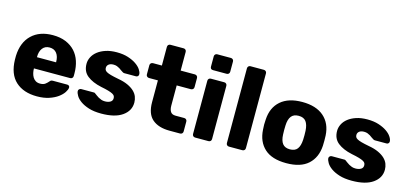

<svg xmlns="http://www.w3.org/2000/svg" viewBox="-64 -1182 3487 1638"><g transform="rotate(15 1680.0 -362.5)"><path d="M299 10Q180 10 110.5 -53.5Q41 -117 38 -244V-279Q43 -398 112 -464Q181 -530 298 -530Q364 -530 413 -509.5Q462 -489 494.5 -453.5Q527 -418 543 -369Q559 -320 559 -263V-239Q559 -228 552 -221Q545 -214 534 -214H214Q214 -194 218.5 -174Q223 -154 232.5 -138Q242 -122 258 -112Q274 -102 298 -102Q327 -102 343.5 -115Q360 -128 368 -138Q377 -149 382.5 -151.5Q388 -154 400 -154H524Q534 -154 540.5 -148Q547 -142 546 -132Q545 -115 529 -90.5Q513 -66 482.5 -43.5Q452 -21 406 -5.5Q360 10 299 10ZM214 -313H383V-315Q383 -364 361 -392.5Q339 -421 298 -421Q258 -421 236 -392.5Q214 -364 214 -315Z M867 10Q802 10 756.5 -4.5Q711 -19 682 -40Q653 -61 639.5 -84Q626 -107 625 -123Q624 -134 632 -141Q640 -148 649 -148H763Q769 -148 774 -143Q783 -137 792.5 -129.5Q802 -122 813.5 -115.5Q825 -109 839 -104Q853 -99 871 -99Q899 -99 918 -110Q937 -121 937 -143Q937 -155 932.5 -163.5Q928 -172 914.5 -179.5Q901 -187 875.5 -194.5Q850 -202 809 -210Q730 -227 683.5 -264Q637 -301 637 -369Q637 -399 651.5 -428Q666 -457 694.5 -479.5Q723 -502 765 -516Q807 -530 863 -530Q920 -530 963 -516Q1006 -502 1035 -482Q1064 -462 1079 -439.5Q1094 -417 1095 -399Q1096 -388 1089 -381Q1082 -374 1073 -374H969Q961 -374 954 -379Q944 -384 935.5 -391Q927 -398 916.5 -404.5Q906 -411 893 -416Q880 -421 862 -421Q835 -421 820 -409Q805 -397 805 -378Q805 -368 809 -359.5Q813 -351 826 -343.5Q839 -336 864 -329Q889 -322 931 -314Q983 -305 1018.5 -288.5Q1054 -272 1076 -251Q1098 -230 1107.5 -205Q1117 -180 1117 -153Q1117 -81 1052.5 -35.5Q988 10 867 10Z M1469 0Q1371 0 1316.5 -46.5Q1262 -93 1262 -197V-389H1184Q1173 -389 1165.5 -396Q1158 -403 1158 -414V-495Q1158 -506 1165.5 -513Q1173 -520 1184 -520H1262V-685Q1262 -696 1269 -703Q1276 -710 1287 -710H1403Q1414 -710 1421 -703Q1428 -696 1428 -685V-520H1553Q1564 -520 1571.5 -513Q1579 -506 1579 -495V-414Q1579 -403 1571.5 -396Q1564 -389 1553 -389H1428V-211Q1428 -176 1441 -156.5Q1454 -137 1485 -137H1562Q1573 -137 1580 -130Q1587 -123 1587 -112V-25Q1587 -14 1580 -7Q1573 0 1562 0Z M1694 -595Q1669 -595 1669 -620V-710Q1669 -721 1676 -728Q1683 -735 1694 -735H1814Q1825 -735 1832 -728Q1839 -721 1839 -710V-620Q1839 -609 1832 -602Q1825 -595 1814 -595ZM1695 0Q1684 0 1677 -7Q1670 -14 1670 -25V-495Q1670 -506 1677 -513Q1684 -520 1695 -520H1813Q1824 -520 1831 -513Q1838 -506 1838 -495V-25Q1838 -14 1831 -7Q1824 0 1813 0Z M1994 0Q1983 0 1976 -7Q1969 -14 1969 -25V-685Q1969 -696 1976 -703Q1983 -710 1994 -710H2112Q2123 -710 2130 -703Q2137 -696 2137 -685V-25Q2137 -14 2130 -7Q2123 0 2112 0Z M2501 10Q2374 10 2308.5 -50Q2243 -110 2237 -215Q2235 -235 2235 -260Q2235 -285 2237 -305Q2243 -411 2311 -470.5Q2379 -530 2501 -530Q2623 -530 2691.5 -470.5Q2760 -411 2766 -305Q2767 -285 2767 -260Q2767 -235 2766 -215Q2760 -110 2694 -50Q2628 10 2501 10ZM2501 -112Q2546 -112 2566.5 -139Q2587 -166 2590 -220Q2591 -235 2591 -260Q2591 -285 2590 -300Q2587 -353 2566.5 -380.5Q2546 -408 2501 -408Q2457 -408 2436 -380.5Q2415 -353 2413 -300Q2412 -285 2412 -260Q2412 -235 2413 -220Q2415 -166 2436 -139Q2457 -112 2501 -112Z M3080 10Q3015 10 2969.5 -4.5Q2924 -19 2895 -40Q2866 -61 2852.5 -84Q2839 -107 2838 -123Q2837 -134 2845 -141Q2853 -148 2862 -148H2976Q2982 -148 2987 -143Q2996 -137 3005.5 -129.5Q3015 -122 3026.5 -115.5Q3038 -109 3052 -104Q3066 -99 3084 -99Q3112 -99 3131 -110Q3150 -121 3150 -143Q3150 -155 3145.5 -163.5Q3141 -172 3127.5 -179.5Q3114 -187 3088.5 -194.5Q3063 -202 3022 -210Q2943 -227 2896.5 -264Q2850 -301 2850 -369Q2850 -399 2864.5 -428Q2879 -457 2907.5 -479.5Q2936 -502 2978 -516Q3020 -530 3076 -530Q3133 -530 3176 -516Q3219 -502 3248 -482Q3277 -462 3292 -439.5Q3307 -417 3308 -399Q3309 -388 3302 -381Q3295 -374 3286 -374H3182Q3174 -374 3167 -379Q3157 -384 3148.5 -391Q3140 -398 3129.5 -404.5Q3119 -411 3106 -416Q3093 -421 3075 -421Q3048 -421 3033 -409Q3018 -397 3018 -378Q3018 -368 3022 -359.5Q3026 -351 3039 -343.5Q3052 -336 3077 -329Q3102 -322 3144 -314Q3196 -305 3231.5 -288.5Q3267 -272 3289 -251Q3311 -230 3320.5 -205Q3330 -180 3330 -153Q3330 -81 3265.5 -35.5Q3201 10 3080 10Z"/></g></svg>

Font: Fz Rubik
Style: Bold
Weight: 700
Designer: Hubert and Fischer
Foundry: Hubert and Fischer
Version: Vit hóa bi FontZin.com